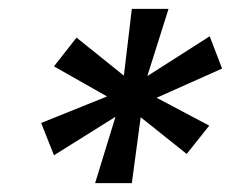

<svg xmlns="http://www.w3.org/2000/svg" viewBox="-20 -708 522 434"><path d="M195 -294 241 -444 102 -357 73 -430 222 -490 102 -558 153 -623 260 -537 278 -688H361L313 -536L454 -626L482 -553L334 -487L453 -424L402 -360L298 -443L278 -294Z"/></svg>

Font: Saira Thin Expanded
Style: Bold Italic
Weight: 700
Width: 7
Italic angle: -12°
Version: Version 1.101